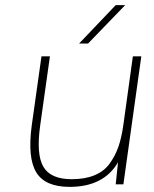

<svg xmlns="http://www.w3.org/2000/svg" viewBox="-20 -720 600 750"><path d="M432 0 441 -86Q385 10 252 10Q156 10 121.5 -47Q87 -104 104 -230L142 -500H175L137 -230Q121 -117 149.5 -68.5Q178 -20 260 -20Q312 -20 349.5 -35.5Q387 -51 409 -82Q431 -113 443 -148Q455 -183 462 -233L499 -500H532L462 0ZM432 -700H469L324 -550H289Z"/></svg>

Font: Fivo Sans Thin
Style: Regular
Weight: 250
Foundry: Alexander Slobzheninov
Version: 1.0